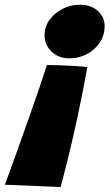

<svg xmlns="http://www.w3.org/2000/svg" viewBox="-79 -566 453 790"><path d="M114 -298.5Q133 -298.5 164.5 -297.5Q196 -296.5 228 -294.5Q260 -292.5 280.5 -290Q272 -243 262.5 -195Q253 -147 242.8 -98.2Q232.5 -49.5 221 0.5Q209.5 50.5 197 101Q184.5 151.5 170.5 203.5L-59 194Q-52.5 177.5 -36.8 133.8Q-21 90 0 31.5Q21 -27 43 -89.5Q65 -152 83.8 -207.2Q102.5 -262.5 114 -298.5ZM248.5 -546.5Q295.5 -546.5 323.5 -521.2Q351.5 -496 351.5 -458.5Q351.5 -421 331.5 -391Q311.5 -361 278.8 -343.5Q246 -326 206.5 -326Q161.5 -326 133 -353.8Q104.5 -381.5 104.5 -421Q104.5 -456.5 125.2 -484.8Q146 -513 179 -529.8Q212 -546.5 248.5 -546.5Z"/></svg>

Font: Grandstander Thin Black
Style: Italic
Weight: 900
Italic angle: -15°
Version: Version 1.200